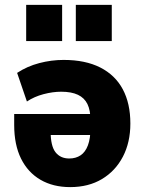

<svg xmlns="http://www.w3.org/2000/svg" viewBox="-20 -754 595 785"><path d="M267 11Q197 11 145.5 -19Q94 -49 66 -105.5Q38 -162 38 -243V-288H368V-202H171L187 -217Q187 -157 207 -131.5Q227 -106 263 -106Q290 -106 309.5 -119Q329 -132 339.5 -160Q350 -188 350 -231V-262Q350 -303 337.5 -328.5Q325 -354 298.5 -366.5Q272 -379 230 -379Q196 -379 158 -369Q120 -359 90 -339L50 -456Q91 -483 140.5 -496Q190 -509 240 -509Q329 -509 390 -478Q451 -447 482 -389Q513 -331 513 -249Q513 -172 482.5 -113.5Q452 -55 397 -22Q342 11 267 11ZM290 -586V-734H437V-586ZM87 -586V-734H234V-586Z"/></svg>

Font: Nunito Sans 10pt SemiCondensed Black
Style: Regular
Weight: 900
Width: 4
Designer: Vernon Adams
Foundry: Vernon Adams
Version: Version 3.101;gftools[0.9.27]